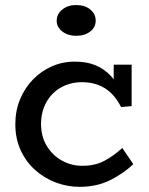

<svg xmlns="http://www.w3.org/2000/svg" viewBox="-20 -728 593 763"><path d="M296.9 14.5Q247.2 14.5 201.4 -2.8Q155.5 -20.2 119.2 -52.8Q82.9 -85.5 61.9 -131.5Q40.9 -177.6 40.9 -234.4Q40.9 -287.7 59.6 -333.1Q78.4 -378.5 111.2 -412.3Q144 -446 186.9 -464.7Q229.9 -483.5 278.2 -483Q325.6 -483 359.9 -468.5Q394.3 -453.9 419.6 -427.2Q444.9 -400.5 463.2 -363.3L431.9 -370.6V-471H503.1V-306.2L461.1 -302.7Q444.8 -335.3 422.4 -357.2Q400.1 -379.1 370.9 -390.3Q341.6 -401.4 305.1 -401.4Q270.5 -401.4 241 -389.5Q211.4 -377.7 189.5 -355.6Q167.5 -333.5 155.3 -303Q143.1 -272.4 143.1 -235.5Q143.1 -185.4 165.9 -148.1Q188.6 -110.8 225.4 -90.2Q262.2 -69.7 303.5 -69.2Q356.4 -68.3 394.6 -88.8Q432.8 -109.3 465.9 -140L509.8 -75.7Q469.5 -37.5 416.6 -11.5Q363.7 14.5 296.9 14.5ZM282.1 -585.7Q250.2 -585.7 227.7 -602.8Q205.3 -619.8 205.3 -645.4Q205.3 -672.5 227.7 -690.3Q250.2 -708 282 -708Q317.1 -708 338.7 -690.3Q360.3 -672.5 360.3 -645.4Q360.3 -619.8 338.6 -602.8Q316.9 -585.7 282.1 -585.7Z"/></svg>

Font: BioRhyme ExtraBold
Style: Regular
Weight: 800
Designer: Aoife Mooney
Foundry: Aoife Mooney Type
Version: Version 1.600;gftools[0.9.33]